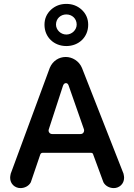

<svg xmlns="http://www.w3.org/2000/svg" viewBox="-20 -948 688 984"><path d="M320 -712C384 -712 432 -758 432 -821C432 -852 421 -877 399 -898C377 -918 351 -928 320 -928C289 -928 263 -918 241 -898C219 -877 208 -852 208 -821C208 -758 256 -712 320 -712ZM320 -771C291 -771 267 -795 267 -822C267 -853 291 -874 320 -874C349 -874 373 -853 373 -822C373 -795 349 -771 320 -771ZM85 16C104 16 127 7 138 -14L186 -155C188 -162 193 -165 200 -165H445C452 -165 457 -162 458 -155L510 -14C521 7 544 16 563 16C591 16 616 -5 616 -37C616 -42 615 -49 613 -58L400 -600C385 -636 350 -656 317 -656C282 -656 250 -636 235 -600L35 -58C33 -49 32 -42 32 -37C32 -5 57 16 85 16ZM248 -261C235 -261 229 -271 229 -278C229 -280 229 -283 230 -285L302 -506C305 -517 311 -522 318 -522C325 -522 330 -517 333 -506L410 -286C411 -283 411 -281 411 -279C411 -270 405 -261 392 -261Z"/></svg>

Font: Dongle
Style: Regular
Weight: 400
Designer: Yanghee Ryu
Foundry: Yanghee Ryu
Version: Version 2.000